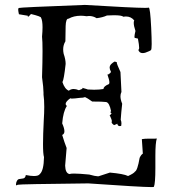

<svg xmlns="http://www.w3.org/2000/svg" viewBox="-20 -754 695 781"><path d="M596 7Q605 7 606 6Q612 -8 612 -71V-120Q612 -174 618 -191Q618 -190 608 -190H584Q568 -190 557 -188L561 -129Q554 -125 548 -112Q539 -60 529 -56Q525 -49 501 -38Q483 -47 427 -52L381 -37H377Q368 -37 343 -44Q302 -48 281 -48Q267 -48 263 -46Q246 -49 245 -80L251 -152Q242 -175 233 -205Q242 -209 242 -220Q242 -232 233 -252Q237 -301 252 -323Q247 -327 247 -331Q247 -341 267 -355V-354Q267 -353 273 -353Q282 -353 305 -356Q319 -356 326 -359Q334 -356 355 -341Q398 -341 411.5 -339Q425 -337 432 -301Q429 -300 429 -298Q429 -296 434 -293Q426 -283 425 -283L426 -286Q435 -267 435 -261L434 -257Q434 -252 444 -245Q457 -250 457 -251Q459 -241 467 -241L473 -242L474 -252Q474 -260 471 -267Q473 -297 477 -332Q470 -349 470 -362Q470 -372 474 -380Q470 -450 470 -461Q455 -494 455 -499Q455 -501 456 -501Q448 -502 448 -504Q448 -505 451 -506Q426 -494 426 -479Q426 -472 431 -463V-462Q431 -457 421 -452L422 -451H417Q425 -428 425 -419Q425 -414 423 -412Q401 -403 401 -392Q384 -389 363 -389L337 -390Q336 -391 314 -397Q316 -396 316 -395Q316 -392 301 -387Q289 -392 280 -392Q268 -392 260 -385Q243 -392 234 -420Q240 -430 247 -494Q247 -512 239 -535Q237 -544 237 -553Q237 -571 246 -586L247 -648Q248 -678 258 -678H259Q280 -690 309 -690Q320 -690 332 -688L342 -689Q359 -689 373 -680Q398 -683 415 -691L443 -692Q476 -692 481 -686L492 -687Q513 -687 526 -671Q524 -667 524 -661Q524 -649 531 -628Q527 -612 527 -605Q527 -601 528 -600L541 -597Q546 -571 546 -560Q546 -552 544 -552L542 -553Q546 -538 560 -538Q566 -538 572 -540Q591 -547 594 -550Q597 -553 597 -575Q597 -598 595 -641Q591 -723 585 -723H584Q583 -722 570 -722Q524 -722 325 -734Q58 -724 56 -721.5Q54 -719 54 -714L55 -706Q57 -696 57 -696L93 -690V-688Q93 -686 94 -686Q97 -686 106 -697Q147 -687 147 -682Q153 -670 153 -643Q153 -627 151 -605Q153 -588 153 -546Q153 -505 151 -440Q157 -397 157 -377V-369Q160 -349 160 -319Q160 -295 158 -264Q155 -205 155 -168Q155 -127 159 -115Q158 -60 142 -46Q137 -38 118 -38Q105 -38 85 -42Q83 -29 73.5 -28Q64 -27 57 -25.5Q50 -24 46 -11L45 -4Q45 0 47 0Q48 0 52.5 -2.5Q57 -5 339 -8Q554 7 596 7Z"/></svg>

Font: Xiaobo Songti 小帛宋体
Style: Regular
Weight: 400
Version: Version 1.501;March 17, 2024;FontCreator 14.0.0.2814 64-bit